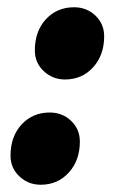

<svg xmlns="http://www.w3.org/2000/svg" viewBox="-20 -493 310 529"><path d="M159 -274Q125 -274 100.5 -297Q76 -320 76 -354Q76 -407 106.5 -440Q137 -473 184 -473Q219 -473 243 -450Q267 -427 267 -393Q267 -341 236.5 -307.5Q206 -274 159 -274ZM92 16Q58 16 33.5 -7Q9 -30 9 -64Q9 -117 39.5 -150Q70 -183 117 -183Q152 -183 176 -160Q200 -137 200 -103Q200 -51 169.5 -17.5Q139 16 92 16Z"/></svg>

Font: Platypi ExtraBold
Style: Italic
Weight: 800
Italic angle: -13°
Designer: David Sargent
Foundry: Bolt Cutter Type
Version: Version 1.200; ttfautohint (v1.8.4.7-5d5b)